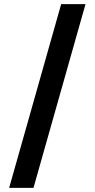

<svg xmlns="http://www.w3.org/2000/svg" viewBox="-20 -795 456 923"><path d="M24 108 274 -775H391L141 108Z"/></svg>

Font: DM Sans 18pt SemiBold
Style: Regular
Weight: 600
Designer: Colophon Foundry, Jonny Pinhorn
Foundry: Colophon Foundry
Version: Version 4.004;gftools[0.9.30]